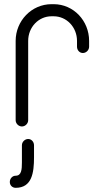

<svg xmlns="http://www.w3.org/2000/svg" viewBox="-20 -604 502 920"><path d="M115 62C99 62 85 76 85 92V150V174C85 208 83 238 55 238C39 238 27 252 27 268C27 284 39 296 55 296C133 296 143 224 143 150V92C143 76 131 62 115 62ZM227 -584C131 -584 55 -504 55 -408V-28C55 -12 69 2 85 2C101 2 115 -12 115 -28V-408C115 -474 165 -526 227 -526H237C299 -526 349 -474 349 -408V-380C349 -364 361 -350 377 -350C393 -350 407 -364 407 -380V-408C407 -504 333 -584 237 -584Z"/></svg>

Font: bauhaus_2017
Style: _regular
Weight: 400
Version: Version 1.0